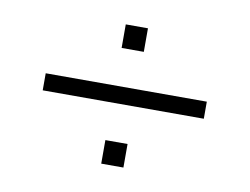

<svg xmlns="http://www.w3.org/2000/svg" viewBox="-54 -532 720 554"><g transform="rotate(10 306.0 -255.0)"><path d="M70 -230V-280H542V-230ZM273 -51V-120H338V-51ZM273 -390V-459H338V-390Z"/></g></svg>

Font: Archivo Thin
Style: Regular
Weight: 250
Designer: Hector Gatti
Foundry: Omnibus-Type
Version: Version 2.001